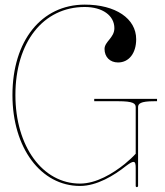

<svg xmlns="http://www.w3.org/2000/svg" viewBox="-20 -782 698 810"><path d="M337.5 -762.5C155 -762.5 32.5 -610 32.5 -381C32.5 -158.5 152 2.5 317.5 2.5C389 2.5 461 -41.5 512.5 -82.5C528 -94 537 -99 543 -99C551.5 -99 552.5 -88 552.5 -71.5V2.5C552.5 6 555.5 7.5 557.5 7.5C561 7.5 562.5 4 562.5 2.5V-329.5C562.5 -344 570.5 -355 632 -355H642.5V-365H377.5V-355H477.5C543.5 -355 552.5 -345 552.5 -329.5V-133.5C543 -122.5 522.5 -103.5 506 -90C456 -50 386.5 -7.5 317.5 -7.5C159.5 -7.5 45 -164.5 45 -381C45 -604 162.5 -752.5 337.5 -752.5C412.5 -752.5 462.5 -716.5 462.5 -663C462.5 -622.5 421 -606.5 421 -575.5C421 -541.5 444 -518.5 478 -518.5C524 -518.5 554.5 -557.5 554.5 -616.5C554.5 -704 467.5 -762.5 337.5 -762.5Z"/></svg>

Font: ZnikomitNo24
Style: Regular
Weight: 500
Designer: gluk
Foundry: gluk
Version: Version 0.55